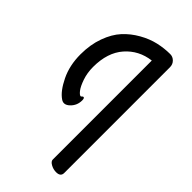

<svg xmlns="http://www.w3.org/2000/svg" viewBox="-228 -762 851 851"><g transform="rotate(45 198.0 -336.0)"><path d="M339 -658V5Q339 28 311 28Q293 28 277 19Q261 10 261 -1V-622Q189 -613 143 -560.5Q97 -508 97 -418Q97 -381 108 -349Q119 -317 131 -302Q143 -287 150 -287Q152 -287 155 -290.5Q158 -294 161 -294Q168 -294 168 -279Q168 -247 145.5 -225.5Q123 -204 102 -219Q71 -240 44.5 -294.5Q18 -349 18 -418Q18 -479 36 -528.5Q54 -578 82.5 -609Q111 -640 149 -661.5Q187 -683 224.5 -691.5Q262 -700 299 -700Q315 -700 327 -688Q339 -676 339 -658Z"/></g></svg>

Font: Grand Hotel
Style: Regular
Weight: 400
Designer: Brian J. Bonislawsky & Jim Lyles for Astigmatic (AOETI)
Foundry: Astigmatic (AOETI)
Version: Version 001.000